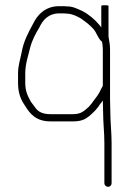

<svg xmlns="http://www.w3.org/2000/svg" viewBox="-20 -480 503 745"><path d="M373 -373 401 -351V-456C401 -460.3 373 -461.3 373 -457ZM379 -148C378.3 -146.7 378 -145.7 378 -145L373 -136L365 -120C355.9 -104 345.9 -93.8 336 -79L324 -65C306.5 -50 295.6 -37 263 -37H176C146.2 -37 127.4 -45.6 115 -65L100 -85C88 -106.7 78 -125.1 78 -159V-195C78 -233 89.6 -262.8 97 -295C104 -323.1 118.9 -351 133 -374C146.2 -402.5 168.5 -428 209 -428H228C232.7 -428 237.3 -427.7 242 -427C250.1 -427 266.6 -422.2 273 -419C286.5 -412.3 291.4 -411 304 -401C317.1 -391.8 332.4 -379 343 -367C355.1 -353.2 361.6 -327.6 376 -318C377.4 -309.5 379 -297.7 379 -288ZM385 74V231C385 238.7 392 245 399.5 245C407 245 413 238.7 413 231V74C413 33.8 408 -6.8 408 -49C407.3 -64.3 407 -79.7 407 -95V-288C407 -307.1 403.6 -322.3 401 -338V-457C401 -461.3 373 -460.3 373 -456V-373C370.3 -377.7 367.3 -381.7 364 -385C348.5 -403.9 322.3 -425.9 300 -437C285.7 -443.1 264.1 -455 244 -455C238.7 -455.7 233.3 -456 228 -456H209C156.8 -456 125.1 -423.6 108 -387C90.3 -354.1 71.1 -319.3 64 -277C59.2 -250.4 50 -227.3 50 -195V-159C50 -119.5 60.3 -93.9 77 -70C97.5 -35.8 122 -9 176 -9H263C294.1 -9 309.4 -16 327 -30C342.7 -44 358.5 -58.7 369 -77C372.3 -80.3 375.7 -84.7 379 -90C379 -76 379.3 -62 380 -48C380 -6 385 34.4 385 74Z"/></svg>

Font: HoneyBee
Style: XLit
Weight: 200
Foundry: Cannot Into Space Fonts
Version: Version 0.89